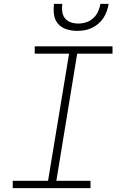

<svg xmlns="http://www.w3.org/2000/svg" viewBox="-20 -975 640 995"><path d="M46 0V-38H229L338 -697H160V-735H563V-697H380L272 -38H449V0ZM379 -815Q351 -815 324.5 -823.5Q298 -832 281 -851.5Q264 -871 260 -899Q256 -927 260 -955H303Q300 -935 302.5 -915Q305 -895 316.5 -880.5Q328 -866 346.5 -859.5Q365 -853 385 -853Q406 -853 426.5 -859.5Q447 -866 463 -880.5Q479 -895 488 -914.5Q497 -934 500 -955H543Q540 -936 533.5 -917.5Q527 -899 516 -882Q505 -865 489 -851.5Q473 -838 454.5 -829.5Q436 -821 417 -818Q398 -815 379 -815Z"/></svg>

Font: Iosevka Curly Slab XLtExObl
Style: Regular
Weight: 200
Width: 7
Italic angle: -9°
Monospace: yes
Designer: Belleve Invis
Foundry: Belleve Invis
Version: Version 11.0.0; ttfautohint (v1.8.3)